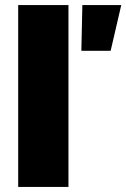

<svg xmlns="http://www.w3.org/2000/svg" viewBox="-20 -740 500 760"><path d="M52 0H251V-720H52ZM302 -539H418L460 -720H306Z"/></svg>

Font: Fixel Display Black
Style: Regular
Weight: 900
Designer: AlfaBravo + MacPaw
Foundry: Kyrylo Tkachov, Marchela Mozhyna, Serhii Makarenko, Maria Weinstein, Zakhar Kryvoshyya
Version: Version 1.211